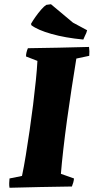

<svg xmlns="http://www.w3.org/2000/svg" viewBox="-20 -882 443 908"><path d="M25 6Q23 -5 23.5 -16Q24 -27 25 -38L84 -50Q93 -92 102 -147.5Q111 -203 120 -264.5Q129 -326 136.5 -386.5Q144 -447 149.5 -501Q155 -555 157 -594L103 -615Q103 -625 105.5 -635Q108 -645 112 -654Q184 -655 256.5 -656.5Q329 -658 401 -660Q404 -640 402 -618L341 -605Q330 -537 318.5 -462.5Q307 -388 297 -315Q287 -242 279.5 -176Q272 -110 268 -60L330 -38Q329 -28 326.5 -19Q324 -10 320 0Q244 1 170.5 2.5Q97 4 25 6ZM374 -695Q289 -703 223.5 -721.5Q158 -740 128 -763L127 -770Q135 -784 148 -802.5Q161 -821 175 -837Q189 -853 199 -859L221 -862L325 -775L392 -739L388 -726Q384 -719 381 -711Q378 -703 374 -695Z"/></svg>

Font: Labrada ExtraBold
Style: Italic
Weight: 800
Italic angle: -7°
Designer: Mercedes Jáuregui
Foundry: Omnibus-Type Team
Version: Version 1.000; ttfautohint (v1.8.4.7-5d5b)